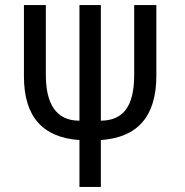

<svg xmlns="http://www.w3.org/2000/svg" viewBox="-20 -734 726 754"><path d="M292 0H376V-184C520 -194 594 -276 594 -437V-714H507V-440C507 -312 461 -261 376 -260V-714H292V-260C197 -260 160 -331 160 -440V-714H74V-434C74 -275 148 -194 292 -184Z"/></svg>

Font: Noto Sans Condensed
Style: Regular
Weight: 400
Width: 3
Designer: Monotype Design Team
Foundry: Monotype Imaging Inc.
Version: Version 2.013